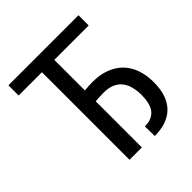

<svg xmlns="http://www.w3.org/2000/svg" viewBox="-194 -847 987 987"><g transform="rotate(-45 300.0 -353.0)"><path d="M529.8 -636.7V-710.9H20.5V-636.7H189.9V0H279.8V-335.4Q294.4 -336.4 309.1 -337.4Q323.7 -338.4 339.4 -338.4Q370.1 -338.4 393.3 -330.1Q416.5 -321.8 432.1 -306.2Q451.2 -287.6 460.2 -258.8Q469.2 -230 469.7 -193.4Q469.7 -164.1 464.4 -140.4Q459 -116.7 447.3 -100.1Q435.1 -83.5 415.3 -74.5Q395.5 -65.4 367.2 -65.4L368.2 5.4Q412.6 5.4 447.5 -6.3Q482.4 -18.1 506.3 -40.5Q533.2 -65.4 546.9 -104Q560.5 -142.6 560.5 -193.4Q560.5 -245.1 545.9 -286.9Q531.2 -328.6 502.9 -357.4Q474.6 -386.2 433.3 -401.9Q392.1 -417.5 339.4 -417.5Q324.2 -417.5 309.3 -416.5Q294.4 -415.5 279.8 -414.6V-636.7Z"/></g></svg>

Font: RobotoMono Nerd Font
Style: Regular
Weight: 400
Monospace: yes
Designer: Google
Version: Version 3.000;Nerd Fonts 3.2.1